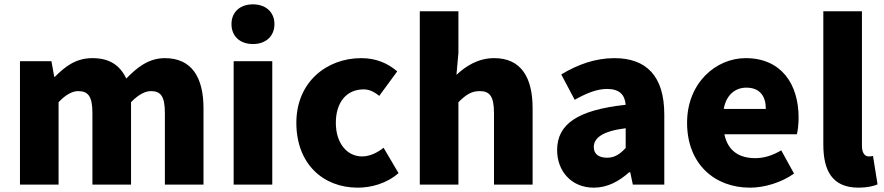

<svg xmlns="http://www.w3.org/2000/svg" viewBox="-20 -851 4075 885"><path d="M72 0H250V-380C283 -415 314 -431 340 -431C385 -431 406 -409 406 -330V0H584V-380C618 -415 649 -431 675 -431C720 -431 740 -409 740 -330V0H918V-352C918 -494 864 -583 740 -583C664 -583 611 -539 562 -489C533 -550 485 -583 406 -583C329 -583 280 -544 233 -497H230L217 -569H72Z M1057 0H1235V-569H1057ZM1146 -648C1205 -648 1245 -684 1245 -740C1245 -795 1205 -831 1146 -831C1086 -831 1047 -795 1047 -740C1047 -684 1086 -648 1146 -648Z M1629 14C1689 14 1761 -4 1817 -53L1748 -170C1719 -147 1685 -130 1649 -130C1580 -130 1528 -190 1528 -285C1528 -379 1577 -439 1656 -439C1680 -439 1702 -430 1728 -409L1811 -522C1768 -559 1714 -583 1645 -583C1486 -583 1346 -473 1346 -285C1346 -96 1469 14 1629 14Z M1915 0H2093V-380C2127 -413 2151 -431 2191 -431C2236 -431 2257 -409 2257 -330V0H2435V-352C2435 -494 2382 -583 2258 -583C2181 -583 2125 -544 2084 -506L2093 -607V-799H1915Z M2717 14C2780 14 2833 -15 2880 -57H2885L2897 0H3042V-323C3042 -501 2959 -583 2812 -583C2723 -583 2642 -553 2567 -508L2629 -391C2686 -423 2733 -441 2778 -441C2836 -441 2860 -414 2864 -368C2642 -344 2548 -279 2548 -159C2548 -64 2612 14 2717 14ZM2778 -124C2741 -124 2717 -140 2717 -173C2717 -213 2753 -246 2864 -260V-169C2838 -141 2814 -124 2778 -124Z M3437 14C3503 14 3581 -9 3640 -51L3581 -158C3540 -134 3502 -122 3461 -122C3389 -122 3335 -154 3319 -232H3653C3657 -246 3661 -277 3661 -309C3661 -464 3581 -583 3417 -583C3280 -583 3147 -469 3147 -285C3147 -96 3273 14 3437 14ZM3316 -349C3328 -416 3371 -447 3420 -447C3485 -447 3510 -405 3510 -349Z M3937 14C3977 14 4006 7 4025 -1L4004 -132C3994 -130 3990 -130 3984 -130C3970 -130 3953 -141 3953 -179V-799H3775V-185C3775 -66 3815 14 3937 14Z"/></svg>

Font: Noto Sans JP Black
Style: Regular
Weight: 900
Designer: Ryoko NISHIZUKA 西塚涼子 (kana, bopomofo & ideographs); Paul D. Hunt (Latin, Greek & Cyrillic); Sandoll Communications 산돌커뮤니
Foundry: Adobe
Version: Version 2.002;hotconv 1.0.116;makeotfexe 2.5.65601